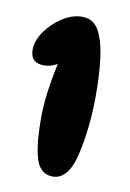

<svg xmlns="http://www.w3.org/2000/svg" viewBox="-59 -862 347 514"><g transform="rotate(10 114.5 -604.5)"><path d="M124 -822Q161 -822 176 -781Q186 -758 191 -717Q196 -676 196 -618Q196 -582 192.5 -545.5Q189 -509 183 -478.5Q177 -448 170 -430Q152 -387 120 -387Q82 -387 71 -435Q66 -455 64 -481Q62 -507 62 -536Q62 -572 67.5 -611Q73 -650 81 -686Q63 -676 45 -676Q8 -676 8 -712Q8 -737 26 -762.5Q44 -788 70.5 -805Q97 -822 124 -822Z"/></g></svg>

Font: DynaPuff Condensed Medium
Style: Regular
Weight: 500
Width: 3
Designer: Toshi Omagari, Jennifer Daniel
Foundry: Google Fonts
Version: Version 2.000; ttfautohint (v1.8.4.7-5d5b)